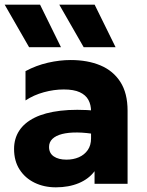

<svg xmlns="http://www.w3.org/2000/svg" viewBox="-28 -787 628 822"><path d="M211.2 15Q160.6 15 120.1 -4.7Q79.6 -24.4 55.9 -61.1Q32.2 -97.9 32.2 -149.2Q32.2 -193.4 54.1 -227.2Q76 -261.1 120 -283.1Q164 -305 230.7 -312.9Q297.4 -320.9 387 -312.8L388.5 -211Q340.9 -219.4 302.7 -219.8Q264.5 -220.1 237.6 -213.2Q210.8 -206.2 196.4 -192.4Q182 -178.5 182 -157.9Q182 -131.2 202.2 -117.4Q222.5 -103.5 256.4 -103.5Q286.1 -103.5 309.9 -113.9Q333.6 -124.4 347.7 -144.6Q361.8 -164.9 361.8 -194.5V-310.8Q361.8 -338.4 350.4 -359.4Q339 -380.4 313.4 -392.2Q287.9 -404 244.9 -404Q203.1 -404 160 -392.2Q116.9 -380.5 81.2 -357V-482.5Q127 -507 177.1 -518.5Q227.1 -530 274.8 -530Q347 -530 401.8 -507.1Q456.6 -484.1 487.4 -436.1Q518.2 -388.1 518.2 -313V0H376.8V-54Q352.2 -20.9 309.3 -2.9Q266.4 15 211.2 15ZM330.2 -585 225.8 -767H377.2L466.8 -585ZM96.5 -585 -8 -767H143.5L233 -585Z"/></svg>

Font: Geologica-Sharp
Style: Regular
Weight: 100
Designer: Sindre Bremnes, Frode Helland
Foundry: Monokrom Skriftforlag AS
Version: Version 1.010;gftools[0.9.28]